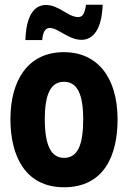

<svg xmlns="http://www.w3.org/2000/svg" viewBox="-20 -780 540 810"><path d="M87 -611H158C161 -647 172 -662 190 -662C226 -662 268 -612 324 -612C374 -612 410 -659 413 -760H343C337 -724 330 -708 310 -708C267 -708 229 -759 174 -759C104 -759 89 -673 87 -611ZM250 10C421 10 476 -127 476 -276C476 -458 387 -560 250 -560C96 -560 24 -439 24 -277C24 -123 86 10 250 10ZM250 -114C194 -114 169 -170 169 -277C169 -383 194 -435 250 -435C306 -435 331 -382 331 -277C331 -169 308 -114 250 -114Z"/></svg>

Font: Noto Sans Mono ExtraCondensed ExtraBold
Style: Regular
Weight: 800
Width: 2
Designer: Monotype Design Team
Foundry: Monotype Imaging Inc.
Version: Version 2.014